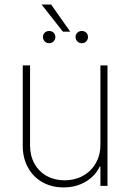

<svg xmlns="http://www.w3.org/2000/svg" viewBox="-20 -818 574 845"><path d="M421.9 -530.3H453.1V0H421.9V-85H418.9Q399.4 -43.5 356.9 -18.3Q314.5 6.8 259.8 6.8Q207.5 6.8 166.7 -16.1Q126 -39.1 103 -80.8Q80.1 -122.6 80.1 -176.8V-530.3H112.3V-177.7Q112.3 -132.8 131.6 -97.9Q150.9 -63 185.5 -43.7Q220.2 -24.4 264.6 -24.4Q308.6 -24.4 344.5 -43.9Q380.4 -63.5 401.1 -99.1Q421.9 -134.8 421.9 -180.7ZM196.3 -681.6Q208 -681.6 215.8 -674.1Q223.6 -666.5 223.6 -655.3Q223.6 -644 215.8 -636Q208 -627.9 196.3 -627.9Q184.6 -627.9 176.8 -636Q168.9 -644 168.9 -655.3Q168.9 -666.5 176.8 -674.1Q184.6 -681.6 196.3 -681.6ZM339.8 -681.6Q352.1 -681.6 359.6 -674.1Q367.2 -666.5 367.2 -655.3Q367.2 -644 359.6 -636Q352.1 -627.9 339.8 -627.9Q328.1 -627.9 320.3 -636Q312.5 -644 312.5 -655.3Q312.5 -666.5 320.3 -674.1Q328.1 -681.6 339.8 -681.6ZM289.1 -678.7H256.8L163.1 -797.9H205.1Z"/></svg>

Font: Pretendard Std Thin
Style: Regular
Weight: 100
Designer: Base glyphs from Inter by Rasmus Andersson; Hangeul glyphs from Noto Sans CJK(Source Han Sans) by Jang Soo-young and Kan
Foundry: Kil Hyung-jin
Version: Version 1.309